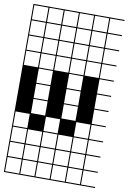

<svg xmlns="http://www.w3.org/2000/svg" viewBox="-106 -790 758 1132"><g transform="rotate(10 272.5 -224.0)"><path d="M545.5 278.8H0V187.9H6.1V272.7H90.9V187.9H97V272.7H181.8V187.9H187.9V272.7H272.7V187.9H278.8V272.7H363.6V187.9H369.7V272.7H454.5V187.9H0V-727.3H545.5V-721.2H460.6V-636.4H545.5V-630.3H460.6V-545.5H545.5V-539.4H460.6V-454.5H545.5V-448.5H460.6V-363.6H545.5V-357.6H460.6V-272.7H545.5V-266.7H460.6V-181.8H545.5V-175.8H460.6V-90.9H545.5V-84.8H460.6V0H545.5V6.1H460.6V90.9H545.5V97H460.6V181.8H545.5V187.9H460.6V272.7H545.5ZM90.9 -636.4V-721.2H6.1V-636.4ZM369.7 -636.4H454.5V-721.2H369.7ZM278.8 -636.4H363.6V-721.2H278.8ZM187.9 -636.4H272.7V-721.2H187.9ZM97 -636.4H181.8V-721.2H97ZM369.7 -545.5H454.5V-630.3H369.7ZM278.8 -545.5H363.6V-630.3H278.8ZM6.1 -545.5H90.9V-630.3H6.1ZM187.9 -545.5H272.7V-630.3H187.9ZM97 -545.5H181.8V-630.3H97ZM369.7 -454.5H454.5V-539.4H369.7ZM6.1 -454.5H90.9V-539.4H6.1ZM278.8 -454.5H363.6V-539.4H278.8ZM187.9 -454.5H272.7V-539.4H187.9ZM97 -454.5H181.8V-539.4H97ZM369.7 -363.6H454.5V-448.5H369.7ZM6.1 -363.6H90.9V-448.5H6.1ZM278.8 -363.6H363.6V-448.5H278.8ZM187.9 -363.6H272.7V-448.5H187.9ZM97 -363.6H181.8V-448.5H97ZM97 -272.7H181.8V-357.6H97ZM278.8 -272.7H363.6V-357.6H278.8ZM97 -181.8H181.8V-266.7H97ZM278.8 -181.8H363.6V-266.7H278.8ZM278.8 -90.9H363.6V-175.8H278.8ZM97 -90.9H181.8V-175.8H97ZM369.7 0H454.5V-84.8H369.7ZM6.1 0H90.9V-84.8H6.1ZM187.9 0H272.7V-84.8H187.9ZM369.7 90.9H454.5V6.1H369.7ZM97 90.9H181.8V6.1H97ZM6.1 90.9H90.9V6.1H6.1ZM278.8 90.9H363.6V6.1H278.8ZM187.9 90.9H272.7V6.1H187.9ZM369.7 181.8H454.5V97H369.7ZM97 181.8H181.8V97H97ZM6.1 181.8H90.9V97H6.1ZM187.9 181.8H272.7V97H187.9ZM278.8 181.8H363.6V97H278.8Z"/></g></svg>

Font: Micro 5 Charted
Style: Regular
Weight: 400
Designer: Sarah Cadigan-Fried
Version: Version 1.000; ttfautohint (v1.8.4.7-5d5b)